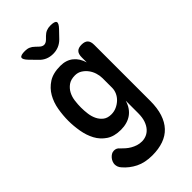

<svg xmlns="http://www.w3.org/2000/svg" viewBox="-307 -873 1215 1215"><g transform="rotate(-45 300.0 -266.0)"><path d="M412 -111Q404 -84 390 -63.5Q376 -43 357 -29.5Q338 -16 313.5 -9Q289 -2 261 -2Q201 -2 163 -27.5Q125 -53 103.5 -93Q82 -133 73.5 -182.5Q65 -232 65 -278Q65 -326 73.5 -376Q82 -426 105.5 -467Q129 -508 169.5 -534Q210 -560 275 -560Q327 -560 361 -532.5Q395 -505 409 -457V-502Q409 -532 422.5 -546Q436 -560 465 -560Q494 -560 507.5 -546Q521 -532 521 -502V0Q521 64 505.5 111.5Q490 159 460.5 190.5Q431 222 387 237.5Q343 253 287 253Q221 253 174 229.5Q127 206 94 167Q85 157 81 146Q77 135 77 124Q77 114 81.5 102.5Q86 91 94 81.5Q102 72 112.5 65.5Q123 59 136 59Q147 59 156 63Q165 67 172 76Q184 88 198 100.5Q212 113 228.5 122.5Q245 132 263.5 138Q282 144 303 144Q323 144 342.5 136Q362 128 377.5 110.5Q393 93 402.5 66Q412 39 412 0ZM287 -114Q312 -114 334 -124Q356 -134 373 -150Q390 -166 399.5 -187Q409 -208 409 -230V-316Q409 -339 401.5 -363Q394 -387 379.5 -406.5Q365 -426 344.5 -439Q324 -452 298 -452Q261 -452 238 -435.5Q215 -419 202 -394.5Q189 -370 185 -340Q181 -310 181 -281Q181 -252 185 -222.5Q189 -193 201 -169Q213 -145 233.5 -129.5Q254 -114 287 -114ZM183 -785Q203 -785 218.5 -778.5Q234 -772 248 -758L265 -742Q281 -726 297 -726Q313 -726 329 -742L345 -758Q359 -772 375 -778.5Q391 -785 411 -785Q450 -785 455.5 -771.5Q461 -758 434 -730L389 -683Q370 -664 347 -654.5Q324 -645 297 -645Q270 -645 247 -654.5Q224 -664 206 -683L160 -730Q133 -758 138.5 -771.5Q144 -785 183 -785Z"/></g></svg>

Font: Maple Mono SemiBold
Style: Regular
Weight: 600
Monospace: yes
Designer: subframe7536
Version: Version 7.000